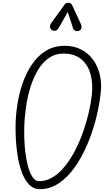

<svg xmlns="http://www.w3.org/2000/svg" viewBox="-20 -1328 750 1358"><path d="M262 10Q215.5 10 182.8 -25.8Q150 -61.5 129.5 -123Q109 -184.5 99.5 -262.8Q90 -341 90 -425.5Q90 -507 103 -589.8Q116 -672.5 142.8 -746.8Q169.5 -821 210.5 -879Q251.5 -937 307.8 -970.5Q364 -1004 436 -1004Q504.5 -1004 556 -976.8Q607.5 -949.5 640.2 -903Q673 -856.5 686.5 -797.2Q700 -738 692.5 -673.5Q683.5 -586.5 659.8 -491.8Q636 -397 598.2 -307.8Q560.5 -218.5 510 -146.8Q459.5 -75 397.2 -32.5Q335 10 262 10ZM255.5 -46.5Q308.5 -46.5 355.2 -75.8Q402 -105 441.5 -155Q481 -205 513.2 -268Q545.5 -331 569.2 -399.5Q593 -468 608.2 -534.2Q623.5 -600.5 629.5 -656Q638.5 -739 619.8 -805.2Q601 -871.5 553.5 -910.2Q506 -949 428.5 -949Q370.5 -949 325.8 -918Q281 -887 249 -834Q217 -781 196 -713.5Q175 -646 164.2 -572Q153.5 -498 151.5 -426.5Q149.5 -354.5 155.5 -286.8Q161.5 -219 174.8 -164.8Q188 -110.5 208.2 -78.5Q228.5 -46.5 255.5 -46.5ZM537.5 -1110Q522.5 -1105 511 -1111.2Q499.5 -1117.5 495.5 -1131.5L459.5 -1243.5L396.5 -1132.5Q384 -1111 368.8 -1110.2Q353.5 -1109.5 344 -1117Q333 -1127.5 333.5 -1140.5Q334 -1153.5 342 -1165L435 -1293Q443.5 -1305.5 451.8 -1307Q460 -1308.5 467.5 -1308.5Q472 -1308.5 479.5 -1304Q487 -1299.5 490.5 -1291L550 -1162.5Q560.5 -1139.5 554.8 -1126.5Q549 -1113.5 537.5 -1110Z"/></svg>

Font: Edu NSW ACT Hand Pre
Style: Regular
Weight: 400
Designer: Tina and Corey Anderson, Eben Sorkin, Mirko Velimirovic
Foundry: Sorkin Type Co.
Version: Version 2.000